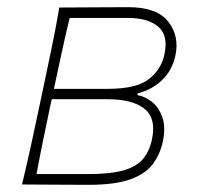

<svg xmlns="http://www.w3.org/2000/svg" viewBox="-20 -515 558 536"><path d="M41.5 0Q55 -56.5 66.5 -108.8Q78 -161 90.5 -221L101 -270.5Q114 -332 125 -385Q136 -438 145.5 -494Q182.5 -494 236.8 -494.5Q291 -495 338.5 -495Q418 -495 449.8 -454.5Q481.5 -414 469.5 -359Q460.5 -318 432 -291Q403.5 -264 364.5 -254.5L363.5 -249.5Q384.5 -246 404 -230.8Q423.5 -215.5 433.2 -187.8Q443 -160 434.5 -119.5Q427.5 -86.5 408.2 -59Q389 -31.5 346.2 -15.2Q303.5 1 225.5 1Q172.5 1 123.5 0.5Q74.5 0 41.5 0ZM174.5 -465Q162.5 -415.5 152.8 -370.5Q143 -325.5 132 -274L130.5 -267H281.5Q361.5 -267 396 -294.5Q430.5 -322 439 -363Q450.5 -416 421.8 -440.5Q393 -465 336.5 -465ZM82 -29H225.5Q288.5 -29 325 -39.5Q361.5 -50 379.2 -71.2Q397 -92.5 404 -125Q417 -183.5 384 -210.8Q351 -238 279.5 -238H124.5L121 -222.5Q110 -169.5 100.5 -124Q91 -78.5 82 -29Z"/></svg>

Font: Commissioner Flair Thin
Style: Italic
Weight: 100
Italic angle: -12°
Designer: Kostas Bartsokas
Foundry: Kostas Bartsokas
Version: Version 1.000; ttfautohint (v1.8.3)